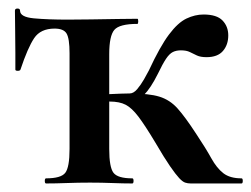

<svg xmlns="http://www.w3.org/2000/svg" viewBox="-20 -430 589 450"><path d="M236 -303V-81Q236 -38 246 -25Q256 -12 290 -12Q293 -12 293 -6Q293 0 290 0Q269 0 243.5 -1Q218 -2 191 -2Q163 -2 136.5 -1Q110 0 88 0Q85 0 85 -6Q85 -12 88 -12Q123 -12 133 -25Q143 -38 143 -81V-305Q143 -340 136 -351.5Q129 -363 108 -363Q75 -363 60 -340.5Q45 -318 28 -267Q27 -264 21.5 -264Q16 -264 16 -267Q16 -280 16 -306Q16 -332 15.5 -360Q15 -388 15 -405Q15 -410 21 -410Q27 -410 27 -405Q27 -390 59.5 -387Q92 -384 139 -384Q160 -384 192.5 -384.5Q225 -385 256 -385.5Q287 -386 302 -386Q304 -386 304 -380Q304 -374 302 -374Q260 -374 248 -360Q236 -346 236 -303ZM427 0Q420 0 414 -2Q408 -4 400 -12.5Q392 -21 378.5 -40.5Q365 -60 344 -96Q320 -136 304.5 -156.5Q289 -177 274.5 -184.5Q260 -192 237 -192Q221 -192 200 -189L199 -207Q210 -208 228 -209Q246 -210 263 -210.5Q280 -211 284 -211Q329 -211 353.5 -203.5Q378 -196 396 -176Q414 -156 440 -116Q462 -83 475 -59.5Q488 -36 503.5 -24Q519 -12 546 -12Q549 -12 549 -6Q549 0 546 0ZM284 -191V-211Q293 -211 301.5 -221Q310 -231 317.5 -244Q325 -257 329 -265Q355 -321 376 -349Q397 -377 417 -386.5Q437 -396 457 -396Q488 -396 501.5 -382Q515 -368 515 -347Q515 -325 502.5 -310.5Q490 -296 464 -296Q450 -296 441.5 -300Q433 -304 425 -308Q417 -312 404 -312Q393 -312 385 -308Q377 -304 369 -292Q361 -280 350 -257Q333 -223 317 -207Q301 -191 284 -191Z"/></svg>

Font: Cormorant Light
Style: Regular
Weight: 300
Designer: Christian Thalmann (Catharsis Fonts)
Foundry: Catharsis Fonts
Version: Version 4.000